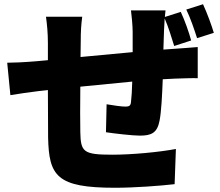

<svg xmlns="http://www.w3.org/2000/svg" viewBox="-20 -824 1040 906"><path d="M938 -804 859 -779C879 -738 896 -687 910 -644L989 -669C978 -706 957 -763 938 -804ZM833 -768 758 -744 761 -775H598C601 -755 606 -701 606 -674V-578L360 -555L361 -629C361 -678 363 -707 368 -745H197C202 -708 206 -668 206 -620V-540L151 -535C92 -530 40 -528 14 -528L29 -375C56 -380 128 -390 161 -394L206 -399L207 -175C211 6 247 62 522 62C614 62 736 53 804 45L810 -121C730 -106 602 -94 510 -94C373 -94 361 -107 359 -200C358 -244 358 -330 359 -415L604 -439C603 -400 601 -366 598 -341C596 -324 588 -321 571 -321C553 -321 512 -327 483 -332L480 -200C519 -194 606 -184 640 -184C695 -184 722 -197 733 -255C741 -295 745 -372 748 -450L806 -453C833 -454 894 -456 913 -455V-602C880 -599 834 -596 807 -594L751 -590L754 -681L757 -737C775 -696 789 -648 802 -607L882 -633C872 -671 852 -727 833 -768Z"/></svg>

Font: ChiuKong Gothic MN Heavy
Style: Regular
Weight: 900
Designer: Ryoko NISHIZUKA 西塚涼子 (kana, bopomofo & ideographs); Paul D. Hunt (Latin, Greek & Cyrillic); Sandoll Communications 산돌커뮤니
Foundry: Adobe
Version: Version 1.300